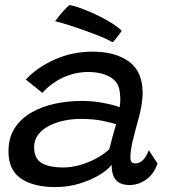

<svg xmlns="http://www.w3.org/2000/svg" viewBox="-20 -738 688 768"><path d="M201.1 10.3Q114.9 10.3 64.4 -23.5Q13.9 -57.4 13.9 -132.5Q13.9 -186.8 38.7 -225.3Q63.4 -263.8 105.5 -287.9Q147.6 -312 200.1 -323.2Q252.6 -334.4 308.1 -334.4Q341.2 -334.4 373.1 -329.6Q404.9 -324.8 428.2 -318.7Q451.5 -312.7 458.4 -308.9Q460.9 -321.9 461.2 -336.4Q461.6 -351 459.5 -366.5Q455.9 -409.7 420.8 -429.8Q385.6 -450 332.3 -450Q293.9 -450 259.3 -438.5Q224.8 -427.1 196.9 -408Q169.1 -388.9 149.5 -366.6L83.2 -419.8Q128.6 -468.6 199 -500Q269.3 -531.4 349.9 -531.4Q441.8 -531.4 496.2 -491.5Q550.5 -451.6 550.5 -366.1Q550.5 -342.1 545.5 -313.8Q540.6 -285.5 532.2 -256.1Q520.9 -216.2 511.3 -176.6Q501.7 -137 501.7 -108.2Q501.7 -93.4 507.1 -88.9Q512.6 -84.4 522.6 -84.4Q538.8 -84.4 552.5 -98.3Q566.2 -112.1 575.1 -137.4L610.1 -84.1Q595.9 -42 564.9 -20Q534 2.1 498.4 2.1Q461.4 2.1 443.9 -18Q426.4 -38.1 426.4 -78.9Q411.7 -58.8 377.5 -38.1Q343.3 -17.4 297.5 -3.5Q251.8 10.3 201.1 10.3ZM233.4 -68.2Q265.8 -68.2 299.6 -77.8Q333.4 -87.4 364.1 -103.8Q394.8 -120.3 417.1 -140.9Q424.9 -171.8 431.4 -195.8Q437.8 -219.9 444.3 -241Q431.3 -245.9 392.8 -254.2Q354.4 -262.4 303 -262.4Q270 -262.4 237.1 -255.7Q204.1 -248.9 176.7 -235Q149.3 -221.1 132.9 -199.6Q116.4 -178.2 116.4 -149.1Q116.4 -104.9 145.6 -86.5Q174.7 -68.2 233.4 -68.2ZM257.8 -717.8Q268.4 -716.9 294 -708.3Q319.6 -699.8 351.9 -685.3Q384.1 -670.9 414.9 -652.8Q445.8 -634.7 466.8 -615.2Q462.5 -607.9 454.9 -597.9Q447.4 -587.9 440.5 -579.5Q433.6 -571.1 430.3 -569.1Q413.8 -578.9 385 -590.8Q356.2 -602.6 322.5 -614.7Q288.8 -626.8 256.6 -637.1Q224.4 -647.4 200.4 -653.4Q204.8 -658.9 213.8 -670.7Q222.8 -682.4 234.4 -695.3Q246.1 -708.3 257.8 -717.8Z"/></svg>

Font: Grandstander Thin
Style: Italic
Weight: 100
Italic angle: -15°
Designer: Tyler Finck
Foundry: Etcetera Type Co
Version: Version 1.200